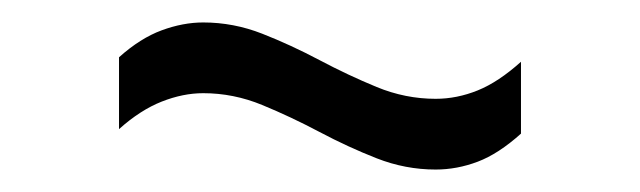

<svg xmlns="http://www.w3.org/2000/svg" viewBox="-20 -398 570 171"><path d="M444 -279Q424 -261 405.5 -254Q387 -247 368 -247Q341 -247 315.5 -257Q290 -267 264.5 -280.5Q239 -294 213.5 -304.5Q188 -315 161 -315Q143 -315 124 -307.5Q105 -300 86 -283V-347Q105 -364 124 -371Q143 -378 161 -378Q188 -378 213.5 -368Q239 -358 264.5 -344.5Q290 -331 315.5 -320.5Q341 -310 368 -310Q387 -310 405.5 -317.5Q424 -325 444 -343Z"/></svg>

Font: Changa Light
Style: Regular
Weight: 300
Designer: Eduardo Rodriguez Tunni
Foundry: Eduardo Rodriguez Tunni
Version: Version 3.002; ttfautohint (v1.8.2)